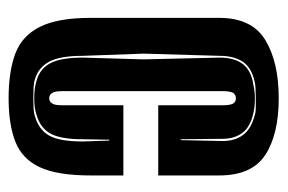

<svg xmlns="http://www.w3.org/2000/svg" viewBox="-128 -512 652 435"><g transform="rotate(90 197.5 -294.0)"><path d="M202 12Q142 12 101.5 -3Q61 -18 40.5 -58.5Q20 -99 20 -173V-465Q20 -539 70 -569.5Q120 -600 202 -600Q284 -600 330.5 -569.5Q377 -539 377 -465V-327H218V-473Q218 -490 214 -497Q210 -503 202 -503Q195 -503 190 -497Q186 -490 186 -473V-110Q186 -92 190 -87Q194 -80 202 -80Q210 -80 214 -87Q218 -92 218 -110V-248H377V-174Q377 -99 358.5 -59Q340 -19 301 -3.5Q262 12 202 12ZM202 -44Q214 -44 224.5 -44.5Q235 -45 244 -48Q274 -57 287 -80.5Q300 -104 300 -156L298 -216H296L295 -156Q295 -108 283 -84.5Q271 -61 242 -52Q226 -46 202 -46Q178 -46 160 -52Q134 -60 122 -84Q110 -108 110 -156L114 -294L110 -466Q110 -496 122 -515Q134 -534 163 -541Q172 -543 182 -544.5Q192 -546 202 -546Q223 -546 238 -542Q268 -535 281 -517Q294 -499 294 -473L295 -378H297L299 -473Q299 -501 285 -519.5Q271 -538 239 -546Q236 -547 232 -547.5Q228 -548 223 -548H202Q191 -548 180.5 -547.5Q170 -547 163 -545Q132 -538 119 -518Q106 -498 106 -466L101 -294L106 -156Q106 -105 119 -80.5Q132 -56 158 -48Q167 -45 178 -44.5Q189 -44 202 -44Z"/></g></svg>

Font: Alumni Sans Inline One
Style: Regular
Weight: 400
Designer: Robert E. Leuschke
Foundry: Robert E. Leuschke
Version: Version 1.100; ttfautohint (v1.8.3)